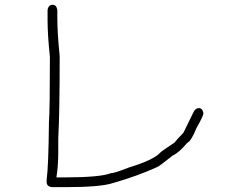

<svg xmlns="http://www.w3.org/2000/svg" viewBox="-20 -649 1040 806"><path d="M201.2 -628.9Q216.8 -628.9 220.7 -607.4V-572.3Q220.7 -509.8 230.5 -414.1V-412.1Q230.5 -173.8 224.6 -70.3V-11.7Q224.6 48.8 216.8 95.7H248Q400.9 95.7 445.3 78.1Q460.4 78.1 519.5 54.7Q624 22.9 652.3 -7.8Q652.3 -10.3 712.9 -50.8Q718.3 -59.1 750 -91.8L793 -179.7Q801.3 -195.3 814.5 -195.3Q830.1 -195.3 834 -173.8Q834 -162.6 804.7 -111.3Q783.7 -58.1 765.6 -48.8Q731 -7.8 705.1 3.9Q644 52.7 638.7 52.7Q557.6 89.8 455.1 119.1Q403.8 136.7 252 136.7H197.3Q175.8 133.3 175.8 115.2V105.5Q183.6 50.3 185.5 -136.7Q189.5 -188.5 189.5 -410.2Q179.7 -502.9 179.7 -564.5V-607.4Q183.1 -628.9 201.2 -628.9Z"/></svg>

Font: CEF Fonts CJK Mono
Style: Regular
Weight: 400
Designer: PartyBoss (派对大魔王)
Version: Release 2.25